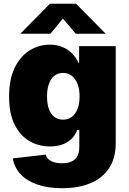

<svg xmlns="http://www.w3.org/2000/svg" viewBox="-20 -784 683 1019"><path d="M310.1 214.8Q232.9 214.8 177 195.1Q121.1 175.3 88.4 139.6Q55.7 104 47.9 56.6L223.1 36.6Q226.1 50.8 237.3 61Q248.5 71.3 266.8 76.9Q285.2 82.5 309.6 82.5Q355.5 82.5 378.2 61Q400.9 39.6 400.9 -4.4V-94.2H389.6Q379.4 -65.9 359.1 -46.4Q338.9 -26.9 310.1 -16.8Q281.2 -6.8 245.1 -6.8Q185.1 -6.8 136 -35.4Q86.9 -64 57.6 -122.6Q28.3 -181.2 28.3 -270.5Q28.3 -364.7 58.8 -426Q89.4 -487.3 138.4 -517.1Q187.5 -546.9 244.1 -546.9Q282.7 -546.9 312.7 -533.9Q342.8 -521 364 -498.8Q385.3 -476.6 397 -449.2H399.9V-539.1H594.2V-24.4Q594.2 54.7 559.3 107.9Q524.4 161.1 460.7 188Q397 214.8 310.1 214.8ZM314.5 -148.9Q341.3 -148.9 360.8 -163.6Q380.4 -178.2 391.4 -205.8Q402.3 -233.4 402.3 -271.5Q402.3 -310.5 391.4 -338.6Q380.4 -366.7 360.8 -381.8Q341.3 -397 314.5 -397Q287.6 -397 268.6 -381.8Q249.5 -366.7 239.5 -338.6Q229.5 -310.5 229.5 -271.5Q229.5 -232.9 239.5 -205.3Q249.5 -177.7 268.6 -163.3Q287.6 -148.9 314.5 -148.9ZM247.6 -605H90.3V-607.4L245.1 -764.2H383.3L538.6 -607.4V-605H381.8L314 -685.5Z"/></svg>

Font: Inter 18pt Black
Style: Regular
Weight: 900
Designer: Rasmus Andersson
Foundry: rsms
Version: Version 4.001;git-66647c0bb